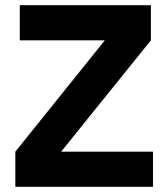

<svg xmlns="http://www.w3.org/2000/svg" viewBox="-20 -718 647 738"><path d="M568 -135H215L560 -563V-698H56V-563H383L39 -135V0H568Z"/></svg>

Font: LVC Sans
Style: Bold
Weight: 700
Designer: Mike Abbink, Paul van der Laan, Pieter van Rosmalen
Foundry: Bold Monday
Version: Version 3.0